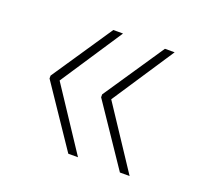

<svg xmlns="http://www.w3.org/2000/svg" viewBox="-83 -652 660 618"><g transform="rotate(20 246.5 -343.0)"><path d="M207 -130.9 67.4 -337.9V-347.7L207 -554.7H240.2L100.1 -342.8L240.2 -130.9ZM383.8 -130.9 244.1 -337.9V-347.7L383.8 -554.7H417L276.9 -342.8L417 -130.9Z"/></g></svg>

Font: Pretendard GOV Thin
Style: Regular
Weight: 100
Designer: Base glyphs from Inter by Rasmus Andersson; Hangeul glyphs from Noto Sans CJK(Source Han Sans) by Jang Soo-young and Kan
Foundry: Kil Hyung-jin
Version: Version 1.309